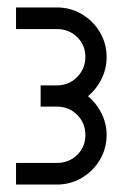

<svg xmlns="http://www.w3.org/2000/svg" viewBox="-20 -700 329 515"><path d="M266 -338Q266 -302 248 -271.5Q230 -241 199.5 -223Q169 -205 133 -205H23V-263H133Q165 -263 187 -284.5Q209 -306 209 -338Q209 -370 187 -392Q165 -414 133 -414H89V-471H133Q165 -471 187 -493.5Q209 -516 209 -547Q209 -579 187 -600.5Q165 -622 133 -622H23V-680H133Q169 -680 199.5 -662Q230 -644 248 -613.5Q266 -583 266 -547Q266 -516 252.5 -488.5Q239 -461 216 -442Q239 -423 252.5 -395.5Q266 -368 266 -338Z"/></svg>

Font: Sulphur Point
Style: Regular
Weight: 400
Designer: Noponies / Dale Sattler
Foundry: Noponies
Version: Version 1.000; ttfautohint (v1.8)